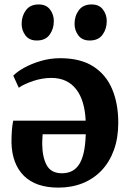

<svg xmlns="http://www.w3.org/2000/svg" viewBox="-20 -828 580 862"><path d="M250.1 -566.7Q341.4 -566.7 398.9 -529.7Q456.5 -492.7 483.7 -427.5Q511 -362.3 511 -277.2Q511 -209.1 491.6 -155.1Q472.1 -101.1 436.5 -63.3Q400.9 -25.6 351.5 -5.6Q302 14.3 242 14.3Q140.8 14.3 87.4 -38.6Q34.1 -91.6 31.5 -187.3Q31.5 -219.8 33.5 -243.9Q35.4 -267.9 39.3 -286.2H364.6Q362.7 -330.9 352.1 -366.4Q341.6 -402 322.2 -427Q302.9 -452 274.9 -465.1Q246.9 -478.2 210.3 -478.2Q170 -478.2 128.5 -464.3Q87.1 -450.3 64.3 -434.1L39.6 -488.1Q55.7 -505.5 88.3 -523.7Q120.9 -541.9 163.2 -554.3Q205.4 -566.7 250.1 -566.7ZM365 -225.1H171.4Q171.2 -218.1 170.6 -210.6Q170 -203.1 169.8 -195.9Q169.5 -188.7 169.5 -182.9Q169.8 -123.2 189.5 -86.7Q209.2 -50.1 258.3 -50.1Q280.4 -50.1 299.1 -58.1Q317.8 -66.1 332.1 -85.4Q346.4 -104.7 354.9 -138.7Q363.3 -172.7 365 -225.1ZM144.7 -646.2Q111.5 -646.2 94.3 -668.9Q77.2 -691.6 77.2 -720.8Q77.2 -756.1 96.3 -782Q115.5 -808 153.2 -808H154.2Q187.5 -808 204.6 -785.3Q221.7 -762.7 221.7 -733.5Q221.7 -698.1 202.8 -672.2Q183.9 -646.2 145.7 -646.2ZM382.3 -646.2Q349.1 -646.2 331.9 -668.9Q314.7 -691.6 314.7 -720.8Q314.7 -756.1 333.9 -782Q353 -808 390.7 -808H391.7Q425 -808 442.1 -785.3Q459.3 -762.7 459.3 -733.5Q459.3 -698.1 440.4 -672.2Q421.4 -646.2 383.3 -646.2Z"/></svg>

Font: Merriweather 7pt Light
Style: Regular
Weight: 300
Designer: Eben Sorkin
Foundry: Eben Sorkin
Version: Version 2.200;gftools[0.9.31]